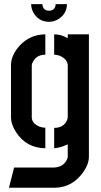

<svg xmlns="http://www.w3.org/2000/svg" viewBox="-20 -709 478 912"><path d="M127.9 -689.5H181.6Q181.6 -666 203.1 -659.2Q209 -658.2 212.9 -658.2Q236.3 -658.2 243.2 -679.7Q244.1 -685.5 244.1 -689.5H297.9Q297.9 -644.5 258.8 -619.1Q237.3 -605.5 212.9 -605.5Q165 -605.5 139.6 -647.5Q127.9 -668 127.9 -689.5ZM22.5 182.6 46.9 86.9H235.4Q281.2 85 297.9 48.8Q301.8 41 301.8 35.2V-23.4Q262.7 -5.9 237.3 -4.9V-101.6Q280.3 -101.6 296.9 -134.8Q301.8 -144.5 301.8 -153.3V-397.5Q301.8 -423.8 271.5 -440.4Q254.9 -449.2 237.3 -449.2V-545.9Q271.5 -545.9 301.8 -527.3V-545.9H402.3V35.2Q402.3 77.1 364.3 123Q314.5 181.6 242.2 182.6ZM32.2 -151.4V-401.4Q33.2 -447.3 73.2 -492.2Q122.1 -544.9 195.3 -545.9V-449.2Q153.3 -449.2 135.7 -414.1Q130.9 -405.3 130.9 -398.4V-152.3Q130.9 -127 159.2 -111.3Q175.8 -102.5 195.3 -102.5V-4.9Q104.5 -5.9 55.7 -82Q32.2 -119.1 32.2 -151.4Z"/></svg>

Font: Post No Bills Colombo
Style: Bold
Weight: 700
Designer: Kosala Senevirathne, Siva Puranthara, Lasantha Premarathna, Tharique Azeez
Foundry: Mooniak
Version: Version 1.220 ; ttfautohint (v1.6)